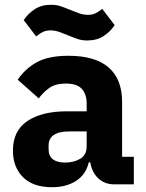

<svg xmlns="http://www.w3.org/2000/svg" viewBox="-20 -770 609 802"><path d="M457 0Q417 0 390.5 -25Q364 -50 357 -92H351Q339 -41 298 -14.5Q257 12 197 12Q118 12 76 -30Q34 -72 34 -141Q34 -224 94.5 -264.5Q155 -305 259 -305H342V-338Q342 -376 322 -398.5Q302 -421 255 -421Q211 -421 185 -402Q159 -383 142 -359L54 -437Q86 -484 134.5 -510.5Q183 -537 266 -537Q378 -537 434 -488Q490 -439 490 -345V-115H539V0ZM252 -91Q289 -91 315.5 -107Q342 -123 342 -159V-221H270Q183 -221 183 -162V-147Q183 -118 201 -104.5Q219 -91 252 -91ZM345 -601Q322 -601 304.5 -607Q287 -613 268 -621Q246 -630 228 -636.5Q210 -643 190 -643Q173 -643 160 -637Q147 -631 131 -618L79 -686Q97 -713 125 -731.5Q153 -750 193 -750Q216 -750 233.5 -744Q251 -738 270 -730Q292 -721 310 -714.5Q328 -708 348 -708Q365 -708 378 -714Q391 -720 407 -733L459 -665Q441 -638 413 -619.5Q385 -601 345 -601Z"/></svg>

Font: IBM Plex Sans Devanagari
Style: Bold
Weight: 700
Designer: Mike Abbink, Paul van der Laan, Pieter van Rosmalen, Erin McLaughlin
Foundry: Bold Monday
Version: Version 1.1